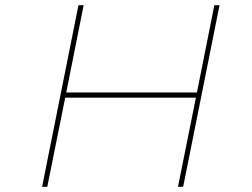

<svg xmlns="http://www.w3.org/2000/svg" viewBox="-20 -719 971 739"><path d="M805 -699H825L685 0H665L734 -343H231L162 0H142L282 -699H302L235 -363H738Z"/></svg>

Font: TypoPRO Montserrat Alternates
Style: Italic
Weight: 250
Italic angle: -11.3°
Designer: Julieta Ulanovsky
Foundry: Julieta Ulanovsky
Version: Version 6.001